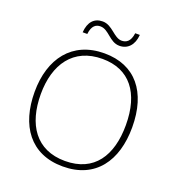

<svg xmlns="http://www.w3.org/2000/svg" viewBox="-159 -1032 1077 1170"><g transform="rotate(20 379.5 -447.0)"><path d="M214 -800H244C250 -856 276 -871 304 -871C360 -871 387 -799 452 -799C505 -799 542 -837 547 -904H517C510 -848 483 -833 454 -833C403 -833 371 -904 307 -904C253 -904 219 -869 214 -800ZM696 -358C696 -588 584 -725 384 -725C175 -725 63 -575 63 -359C63 -142 168 10 379 10C591 10 696 -142 696 -358ZM103 -359C103 -552 195 -689 384 -689C560 -689 655 -567 655 -358C655 -160 569 -26 380 -26C192 -26 103 -163 103 -359Z"/></g></svg>

Font: Noto Sans Sinhala ExtraLight
Style: Regular
Weight: 200
Designer: Jelle Bosma - Monotype Design Team
Foundry: Monotype Imaging Inc.
Version: Version 2.006